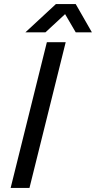

<svg xmlns="http://www.w3.org/2000/svg" viewBox="-20 -918 469 938"><path d="M32 0 209 -712H301L124 0ZM350 -898 429 -760H350L298 -849L202 -760H104L253 -898Z"/></svg>

Font: CST
Style: Italic
Weight: 400
Italic angle: -14°
Version: Version 1.00